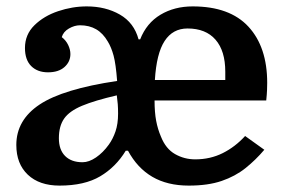

<svg xmlns="http://www.w3.org/2000/svg" viewBox="-20 -570 890 600"><path d="M31 -117Q31 -195 104 -243.5Q177 -292 346 -317Q342 -370 335 -396Q328 -422 317 -440Q302 -466 280.5 -478.5Q259 -491 230 -491Q213 -491 195.5 -481Q178 -471 173 -454Q186 -444 193 -429.5Q200 -415 200 -401Q200 -377 181.5 -360.5Q163 -344 130 -344Q97 -344 77.5 -363.5Q58 -383 58 -420Q58 -462 87.5 -491Q117 -520 161.5 -535Q206 -550 251 -550Q310 -550 354.5 -524.5Q399 -499 413 -447H418Q438 -498 481.5 -524Q525 -550 582 -550Q698 -550 756.5 -486.5Q815 -423 815 -311Q815 -301 814.5 -288.5Q814 -276 812 -256H463Q463 -219 468 -192.5Q473 -166 483 -143Q498 -105 527 -88.5Q556 -72 590 -72Q637 -72 676 -91.5Q715 -111 746 -145L806 -102Q779 -70 747 -44.5Q715 -19 672.5 -4.5Q630 10 570 10Q503 10 456 -17.5Q409 -45 380 -99H373Q342 -48 293 -19Q244 10 166 10Q103 10 67 -24Q31 -58 31 -117ZM566 -481Q520 -481 494.5 -442Q469 -403 464 -320H684V-346Q684 -411 653.5 -446Q623 -481 566 -481ZM238 -63Q258 -63 280 -78Q302 -93 320 -118Q333 -136 341 -159.5Q349 -183 349 -215Q349 -232 348 -244.5Q347 -257 345 -272Q276 -256 236.5 -239.5Q197 -223 180.5 -199.5Q164 -176 164 -138Q164 -102 183.5 -82.5Q203 -63 238 -63Z"/></svg>

Font: Domine
Style: Bold
Weight: 700
Designer: Pablo Impallari, Rodrigo Fuenzalida, Brenda Gallo
Foundry: Pablo Impallari, Rodrigo Fuenzalida, Brenda Gallo
Version: Version 2.000